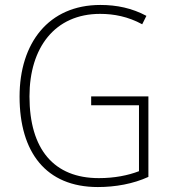

<svg xmlns="http://www.w3.org/2000/svg" viewBox="-20 -745 690 775"><path d="M348 -356V-320H541V-54C497 -37 442 -26 379 -26C198 -26 99 -142 99 -356C99 -552 201 -689 384 -689C440 -689 497 -678 554 -647L571 -681C513 -712 452 -725 385 -725C176 -725 59 -571 59 -355C59 -131 165 10 375 10C446 10 518 -3 579 -31V-356Z"/></svg>

Font: Noto Sans Myanmar UI SemiCondensed ExtraLight
Style: Regular
Weight: 200
Width: 4
Designer: Monotype Design Team
Foundry: Monotype Imaging Inc.
Version: Version 2.103